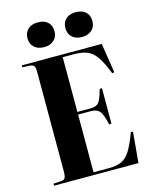

<svg xmlns="http://www.w3.org/2000/svg" viewBox="-137 -1037 889 1125"><g transform="rotate(-15 307.5 -474.5)"><path d="M48 0V-12L94 -15Q113 -16 119 -27Q125 -38 125 -69V-671Q125 -695 118.5 -705Q112 -715 91 -716L48 -718V-730H533L561 -551L548 -548Q521 -618 496 -653.5Q471 -689 439 -701.5Q407 -714 359 -714H292V-382H367Q394 -382 408.5 -389.5Q423 -397 432.5 -418Q442 -439 453 -478L467 -480V-265L453 -263Q440 -323 423.5 -344.5Q407 -366 368 -366H292V-16H385Q432 -16 462 -29.5Q492 -43 515 -80Q538 -117 564 -187H577L560 0ZM433 -799Q396 -799 373.5 -819Q351 -839 351 -874Q351 -908 372.5 -928.5Q394 -949 433 -949Q472 -949 493.5 -929Q515 -909 515 -874Q515 -840 492.5 -819.5Q470 -799 433 -799ZM203 -799Q166 -799 143.5 -819Q121 -839 121 -874Q121 -908 143 -928.5Q165 -949 203 -949Q242 -949 263.5 -929Q285 -909 285 -874Q285 -840 262.5 -819.5Q240 -799 203 -799Z"/></g></svg>

Font: Literata 72pt
Style: Bold
Weight: 700
Designer: Latin by Veronika Burian and Jose Scaglione. Greek by Irene Vlachou. Cyrillic by Vera Evstafieva.
Foundry: TypeTogether
Version: Version 3.002